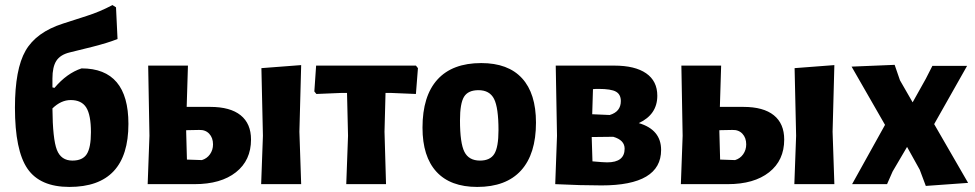

<svg xmlns="http://www.w3.org/2000/svg" viewBox="-20 -727 3851 758"><path d="M254 11Q138 11 88.5 -61Q39 -133 39 -302Q39 -454 81 -527Q123 -600 229 -634L322 -664Q373 -680 424 -707L438 -698L444 -573Q407 -558 344 -542L255 -520Q218 -511 202.5 -487Q187 -463 187 -417V-382L195 -380Q244 -438 302 -457Q487 -457 487 -238Q487 11 254 11ZM259 -332Q221 -332 187 -299Q188 -178 204.5 -135.5Q221 -93 266 -93Q306 -93 322.5 -118.5Q339 -144 339 -205Q339 -273 320.5 -302.5Q302 -332 259 -332Z M1011 0 1018 -191 1012 -458 1169 -470 1162 -207 1169 0ZM563 0 570 -191 565 -468H722L717 -305H810Q889 -305 930 -272Q971 -239 971 -176Q971 -94 911.5 -47Q852 0 748 0ZM715 -207 718 -97 777 -95Q797 -101 809 -118Q821 -135 821 -157Q821 -183 806 -199Q791 -215 766 -214L715 -213Z M1347 0 1354 -191 1350 -360H1325L1229 -356L1221 -366L1228 -468H1622L1630 -458L1622 -356L1526 -360H1502L1498 -207L1504 0Z M1880 -478Q1986 -478 2041 -418Q2096 -358 2096 -243Q2096 -119 2037 -54Q1978 11 1864 11Q1758 11 1703 -49Q1648 -109 1648 -223Q1648 -348 1707 -413Q1766 -478 1880 -478ZM1869 -371Q1828 -371 1812 -345Q1796 -319 1796 -252Q1796 -162 1813.5 -127.5Q1831 -93 1875 -93Q1915 -93 1931.5 -119.5Q1948 -146 1948 -213Q1948 -302 1930.5 -336.5Q1913 -371 1869 -371Z M2172 0 2179 -191 2174 -468H2405Q2487 -468 2531 -437.5Q2575 -407 2575 -349Q2575 -275 2502 -241Q2590 -215 2590 -135Q2590 5 2355 5Q2274 5 2172 0ZM2343 -376Q2328 -376 2321 -375L2318 -276L2387 -273Q2431 -286 2431 -328Q2431 -354 2412 -365Q2393 -376 2343 -376ZM2401 -187 2316 -186 2319 -90Q2363 -86 2377 -86Q2446 -86 2446 -140Q2446 -174 2401 -187Z M3116 0 3123 -191 3117 -458 3274 -470 3267 -207 3274 0ZM2668 0 2675 -191 2670 -468H2827L2822 -305H2915Q2994 -305 3035 -272Q3076 -239 3076 -176Q3076 -94 3016.5 -47Q2957 0 2853 0ZM2820 -207 2823 -97 2882 -95Q2902 -101 2914 -118Q2926 -135 2926 -157Q2926 -183 2911 -199Q2896 -215 2871 -214L2820 -213Z M3512 -471 3533 -410 3583 -323 3635 -416 3661 -467H3798L3668 -237L3802 -5L3635 7L3611 -57L3561 -147L3504 -50L3482 0H3344L3474 -234L3342 -464Z"/></svg>

Font: Alegreya Sans ExtraBold
Style: Regular
Weight: 800
Designer: Juan Pablo del Peral
Foundry: Huerta Tipografica
Version: Version 2.007